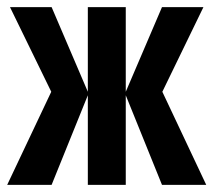

<svg xmlns="http://www.w3.org/2000/svg" viewBox="-23 -516 596 536"><path d="M222.2 -496.1H328.1V-259.8L429.2 -496.1H544.9L430.2 -259.8L552.7 0H429.2L328.1 -250V0H222.2V-250L121.1 0H-2.9L120.1 -259.8L4.9 -496.1H121.1L222.2 -259.8Z"/></svg>

Font: Code New Roman
Style: Bold
Weight: 700
Monospace: yes
Designer: Sam Radian
Foundry: Code New Roman
Version: Version 1.508 October 19, 2014